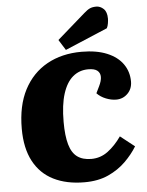

<svg xmlns="http://www.w3.org/2000/svg" viewBox="-63 -1011 825 1076"><g transform="rotate(-5 349.5 -473.5)"><path d="M496 -514Q511 -544 511 -566.5Q511 -589 495 -602Q479 -615 444 -615Q394 -615 357.5 -584.5Q321 -554 301 -491.5Q281 -429 281 -333Q281 -255 295 -206Q309 -157 339.5 -135Q370 -113 418 -113Q470 -113 511.5 -144Q553 -175 588 -225L668 -162Q642 -119 601 -78.5Q560 -38 503 -12Q446 14 369 14Q268 14 195 -22.5Q122 -59 83 -132.5Q44 -206 44 -315Q44 -445 90.5 -534Q137 -623 220.5 -669.5Q304 -716 415 -716Q500 -716 558.5 -691.5Q617 -667 647 -624Q677 -581 677 -526Q677 -485 650.5 -458.5Q624 -432 586 -432Q558 -432 528 -444Q498 -456 478 -477ZM450 -931Q469 -948 483.5 -954.5Q498 -961 519 -961Q542 -961 560.5 -943.5Q579 -926 579 -888Q579 -878 576.5 -862Q574 -846 568 -835L329 -734L292 -793Z"/></g></svg>

Font: Literata Black
Style: Italic
Weight: 900
Italic angle: -2°
Designer: Latin by Veronika Burian and Jose Scaglione. Greek by Irene Vlachou. Cyrillic by Vera Evstafieva
Foundry: TypeTogether
Version: Version 3.002